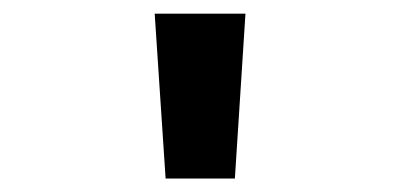

<svg xmlns="http://www.w3.org/2000/svg" viewBox="-20 -710 590 283"><path d="M326.2 -446.8H224.1L208 -689.9H341.8Z"/></svg>

Font: Code New Roman
Style: Bold
Weight: 700
Monospace: yes
Designer: Sam Radian
Foundry: Code New Roman
Version: Version 1.508 October 19, 2014